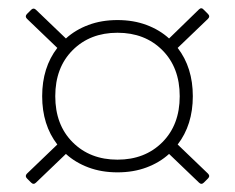

<svg xmlns="http://www.w3.org/2000/svg" viewBox="-20 -621 574 469"><path d="M56 -175 46 -185Q40 -191 46 -197L120 -268Q83 -316 83 -386Q83 -456 120 -504L46 -575Q40 -581 46 -587L56 -597Q62 -603 68 -597L141 -527Q164 -548 196 -560Q228 -572 267 -572Q306 -572 338 -560Q370 -548 393 -527L466 -598Q472 -604 478 -597L488 -587Q494 -581 488 -575L414 -504Q451 -456 451 -386Q451 -316 414 -268L488 -197Q494 -191 488 -185L478 -175Q472 -169 466 -175L393 -245Q370 -224 338 -212Q306 -200 267 -200Q228 -200 196 -212Q164 -224 141 -245L68 -175Q62 -169 56 -175ZM267 -231Q334 -231 376.5 -273.5Q419 -316 419 -386Q419 -456 376.5 -498.5Q334 -541 267 -541Q200 -541 157.5 -498.5Q115 -456 115 -386Q115 -316 157.5 -273.5Q200 -231 267 -231Z"/></svg>

Font: LINE Seed Sans App Thin
Style: Regular
Weight: 250
Designer: LINE VX Design & Dalton Maag Ltd & Sandoll Inc
Foundry: Dalton Maag Ltd
Version: Version 1.003